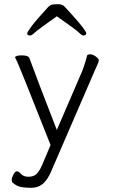

<svg xmlns="http://www.w3.org/2000/svg" viewBox="-20 -740 540 919"><path d="M128 159Q101 159 80 155Q59 151 39 133Q36 129 36 120.5Q36 112 44 96Q52 80 61 80Q70 80 79 91Q92 106 116 106Q140 106 154 93.5Q168 81 182 49L222 -46Q75 -418 61 -447L52 -465Q54 -475 85 -475Q116 -475 121 -461Q160 -354 252 -118L365 -380Q383 -419 397 -474Q399 -480 411.5 -480Q424 -480 438.5 -469.5Q453 -459 453 -451Q453 -443 434 -403L225 80Q208 120 185.5 139.5Q163 159 128 159ZM379 -570Q372 -570 356 -585.5Q340 -601 252 -662Q161 -598 146.5 -584Q132 -570 124 -570Q110 -570 110 -580Q110 -586 132 -615.5Q154 -645 211 -707Q220 -716 229 -718Q238 -720 258.5 -720Q279 -720 289 -708.5Q299 -697 317 -678Q360 -631 376.5 -608.5Q393 -586 393 -581Q393 -570 379 -570Z"/></svg>

Font: Moon Stars Kai T HW Light
Style: Regular
Weight: 300
Designer: GuiWonder
Version: Version 1.101